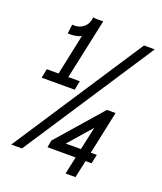

<svg xmlns="http://www.w3.org/2000/svg" viewBox="-161 -956 938 1109"><g transform="rotate(20 307.5 -401.0)"><path d="M111 -715 118 -771Q159 -767 186.5 -789Q214 -811 218 -852L277 -846Q269 -783 223 -746.5Q177 -710 111 -715ZM57 -423 68 -479H271L260 -423ZM131 -435 219 -850H280L191 -435ZM24 0 549 -800H615L90 0ZM376 50 399 -57H226L234 -101L475 -377H528L472 -113H509L497 -57H460L437 50ZM318 -113H411L442 -255Z"/></g></svg>

Font: Victor Mono Thin Light
Style: Italic
Weight: 300
Italic angle: -12°
Monospace: yes
Version: Version 1.561;gftools[0.9.30]